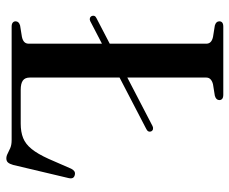

<svg xmlns="http://www.w3.org/2000/svg" viewBox="-82 -658 758 635"><g transform="rotate(90 297.5 -341.0)"><path d="M33.5 -265Q31.5 -269.5 33.2 -273.8Q35 -278 40.5 -280.5L397.5 -466Q402.5 -468.5 407.5 -467.5Q412.5 -466.5 415 -461.5Q417 -457 415.2 -452.8Q413.5 -448.5 407.5 -445.5L50.5 -260Q45.5 -257.5 40.8 -258.8Q36 -260 33.5 -265ZM297 -672 259.5 -666Q249 -663.5 243 -658Q237 -652.5 237 -643.5V-60Q237 -44 247 -37Q257 -30 277.5 -30H389.5Q417 -30 437 -38Q457 -46 473.2 -66Q489.5 -86 506 -122.5L538.5 -197Q542.5 -204.5 547.2 -207.5Q552 -210.5 558.5 -209Q566 -207.5 568.8 -202.5Q571.5 -197.5 569.5 -188.5L526 -5Q522.5 7 517.8 12.2Q513 17.5 504.5 17.5Q496.5 17.5 488.5 13.2Q480.5 9 470 4.5Q459.5 0 443.5 0H68.5Q59.5 0 55.2 -3.8Q51 -7.5 51 -13Q51 -24 65 -28L102.5 -34Q114 -36.5 119.5 -42Q125 -47.5 125 -56.5V-643.5Q125 -652.5 119.5 -658Q114 -663.5 102.5 -666L65 -672Q51 -676 51 -687Q51 -693 55.2 -696.5Q59.5 -700 68.5 -700H293.5Q303 -700 307.2 -696.5Q311.5 -693 311.5 -687Q311.5 -676 297 -672Z"/></g></svg>

Font: Fraunces 60pt
Style: Regular
Weight: 400
Version: Version 1.000;[b76b70a41]